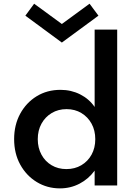

<svg xmlns="http://www.w3.org/2000/svg" viewBox="-20 -1024 764 1060"><path d="M311 16Q369.5 16 419.2 -10Q469 -36 502.5 -82V0H627V-860.5H502.5V-433.5Q472 -478 422.5 -503Q373 -528 314 -528Q240 -528 182.2 -492.5Q124.5 -457 91.2 -395.5Q58 -334 58 -256Q58 -176.5 91.8 -115.2Q125.5 -54 183 -19Q240.5 16 311 16ZM346.5 -90.5Q300.5 -90.5 264.8 -111.8Q229 -133 208.8 -170.5Q188.5 -208 188.5 -255.5Q188.5 -304 209 -341.2Q229.5 -378.5 265.5 -400Q301.5 -421.5 347.5 -421.5Q393.5 -421.5 429.2 -400Q465 -378.5 485.5 -341.2Q506 -304 506 -255.5Q506 -207.5 485.5 -170.2Q465 -133 429 -111.8Q393 -90.5 346.5 -90.5ZM321.5 -789 523.5 -937.5 474.5 -1003.5 321.5 -891.5 168.5 -1003.5 120 -937.5Z"/></svg>

Font: Spartan SemiBold
Style: Regular
Weight: 600
Designer: Matt Bailey, Mirko Velimirovic
Foundry: Matt Bailey
Version: Version 1.003; ttfautohint (v1.8.3)